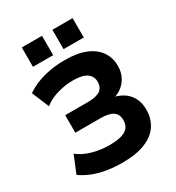

<svg xmlns="http://www.w3.org/2000/svg" viewBox="-215 -1045 1085 1185"><g transform="rotate(-30 327.5 -452.5)"><path d="M307 11Q247 11 195 2Q143 -7 100.5 -24Q58 -41 23 -66L73 -188Q114 -156 171 -139.5Q228 -123 293 -123Q371 -123 407 -145Q443 -167 443 -215Q443 -256 415 -275.5Q387 -295 325 -295H147V-420H308Q368 -420 396 -439Q424 -458 424 -499Q424 -537 393.5 -559.5Q363 -582 295 -582Q240 -582 184 -566Q128 -550 88 -518L37 -640Q69 -663 111.5 -680Q154 -697 205 -706.5Q256 -716 314 -716Q405 -716 463.5 -691Q522 -666 551.5 -622.5Q581 -579 581 -522Q581 -464 550 -422Q519 -380 464 -362V-367Q529 -351 563.5 -308Q598 -265 598 -199Q598 -137 567 -89.5Q536 -42 471.5 -15.5Q407 11 307 11ZM342 -778V-916H486V-778ZM124 -778V-916H268V-778Z"/></g></svg>

Font: Nunito Sans 9pt ExtraBold
Style: Regular
Weight: 800
Version: Version 3.101;gftools[0.9.27]